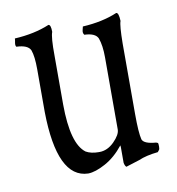

<svg xmlns="http://www.w3.org/2000/svg" viewBox="-56 -478 472 512"><g transform="rotate(-10 180.0 -222.5)"><path d="M143.6 -18.6Q60.1 -20.5 57.6 -200.2V-315.9Q57.6 -351.1 51.3 -368.2Q44.4 -383.8 13.2 -384.8Q10.3 -388.7 11.7 -396Q13.2 -403.3 13.2 -407.2Q66.9 -410.2 107.4 -427.2Q114.3 -427.2 114.3 -407.2Q108.9 -393.6 109.4 -343.8V-211.4Q109.9 -104.5 146.5 -77.6Q160.2 -69.8 181.2 -69.8Q181.6 -70.3 182.6 -69.8Q204.6 -69.8 222.9 -88.1Q241.2 -106.4 241.2 -120.6V-315.9Q241.2 -348.1 233.9 -368.2Q227.1 -383.8 197.3 -384.8Q192.9 -390.1 195.1 -398.2Q197.3 -406.2 197.3 -407.2Q251 -410.2 291 -427.2Q297.9 -427.2 298.8 -404.3Q294.4 -393.1 293.9 -343.8V-153.3Q293.9 -102.5 298.8 -83.5Q303.7 -70.8 335.9 -68.4Q337.9 -67.9 340.8 -66.4Q341.8 -63.5 341.8 -56.4Q341.8 -49.3 339.8 -47.4Q338.9 -46.4 335.9 -42.5Q303.7 -39.1 283.7 -30.3L246.6 -18.6Q242.7 -22 241.2 -30.3V-71.8L240.7 -77.6Q217.8 -48.8 190.4 -33.9Q163.1 -19 143.6 -18.6Z"/></g></svg>

Font: AMoshref-Thulth
Style: Regular
Weight: 400
Designer: Ali Moshref
Foundry: Ali Moshref
Version: Version 0.1